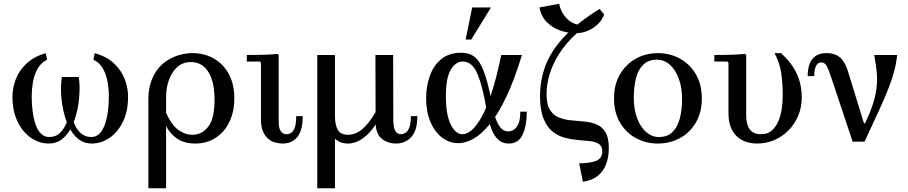

<svg xmlns="http://www.w3.org/2000/svg" viewBox="-20 -760 4873 1030"><path d="M472 10Q431 10 400.5 -14Q370 -38 349.5 -80Q329 -122 318 -176Q307 -230 307 -291Q307 -305 308.5 -320Q310 -335 312 -347H357V-214Q357 -185 362.5 -152.5Q368 -120 381 -91Q394 -62 416 -43.5Q438 -25 470 -25Q496 -25 514 -43.5Q532 -62 543 -93.5Q554 -125 559 -163.5Q564 -202 564 -242Q564 -279 557.5 -318Q551 -357 533.5 -390Q516 -423 481 -440L488 -475Q554 -456 593 -418.5Q632 -381 649.5 -334.5Q667 -288 667 -240Q667 -164 640 -108Q613 -52 568.5 -21Q524 10 472 10ZM242 10Q190 10 145.5 -21Q101 -52 74 -108Q47 -164 47 -240Q47 -288 64.5 -334.5Q82 -381 121.5 -418.5Q161 -456 225 -475L233 -440Q199 -423 181 -390Q163 -357 156.5 -318Q150 -279 150 -242Q150 -202 155 -163.5Q160 -125 170.5 -93.5Q181 -62 199.5 -43.5Q218 -25 244 -25Q277 -25 298 -43.5Q319 -62 332.5 -91Q346 -120 351.5 -152.5Q357 -185 357 -214V-347H402Q404 -335 405.5 -320Q407 -305 407 -291Q407 -230 396 -176Q385 -122 364.5 -80Q344 -38 313.5 -14Q283 10 242 10Z M1012 -475Q1077 -475 1128 -445.5Q1179 -416 1208 -362Q1237 -308 1237 -232Q1237 -161 1210.5 -106Q1184 -51 1136.5 -20.5Q1089 10 1029 10Q967 10 928.5 -17.5Q890 -45 871 -84V-155Q899 -91 935.5 -64Q972 -37 1012 -37Q1064 -37 1097.5 -81Q1131 -125 1131 -224Q1131 -322 1097.5 -374.5Q1064 -427 1004 -427Q960 -427 930.5 -400Q901 -373 886 -330.5Q871 -288 871 -240V250H776V-227Q776 -279 789.5 -319.5Q803 -360 826.5 -389.5Q850 -419 880 -437.5Q910 -456 944 -465.5Q978 -475 1012 -475Z M1496 10Q1475 10 1454.5 4Q1434 -2 1417.5 -16.5Q1401 -31 1390.5 -55.5Q1380 -80 1380 -117V-423L1374 -430H1304V-465Q1330 -465 1358.5 -465.5Q1387 -466 1415 -467Q1443 -468 1469 -471L1475 -465V-106Q1475 -73 1486 -56.5Q1497 -40 1518 -40Q1530 -40 1542 -47.5Q1554 -55 1561.5 -76Q1569 -97 1569 -137H1604Q1604 -60 1575 -25Q1546 10 1496 10Z M1995 -93Q1967 -47 1927.5 -18.5Q1888 10 1846 10Q1816 10 1795 -2.5Q1774 -15 1761 -36.5Q1748 -58 1742.5 -84.5Q1737 -111 1737 -138H1682V-465H1777V-138Q1777 -89 1792.5 -63Q1808 -37 1846 -37Q1886 -37 1920.5 -64.5Q1955 -92 1995 -158ZM1777 -234V250H1682V-234ZM2104 10Q2062 10 2030.5 -13.5Q1999 -37 1995 -93L1994 -465H2089L2090 -114Q2090 -80 2099.5 -60Q2109 -40 2131 -40Q2142 -40 2154.5 -47Q2167 -54 2175.5 -75Q2184 -96 2184 -137H2219Q2219 -60 2186.5 -25Q2154 10 2104 10Z M2439 8Q2391 8 2351.5 -22Q2312 -52 2289 -106Q2266 -160 2266 -233Q2266 -298 2286 -353.5Q2306 -409 2347.5 -443Q2389 -477 2453 -477Q2487 -477 2512 -464Q2537 -451 2556 -418.5Q2575 -386 2591.5 -327.5Q2608 -269 2624 -178H2589Q2569 -298 2541 -364Q2513 -430 2462 -430Q2425 -430 2398.5 -386.5Q2372 -343 2372 -243Q2372 -146 2397.5 -93Q2423 -40 2461 -40Q2484 -40 2510 -61.5Q2536 -83 2563.5 -132Q2591 -181 2617.5 -262.5Q2644 -344 2669 -465H2780Q2739 -330 2695.5 -239Q2652 -148 2607.5 -94Q2563 -40 2520.5 -16Q2478 8 2439 8ZM2710 10Q2675 10 2654 -9.5Q2633 -29 2620.5 -58.5Q2608 -88 2601 -120.5Q2594 -153 2589 -178H2624Q2636 -121 2656 -88Q2676 -55 2707 -55Q2721 -55 2736 -64Q2751 -73 2761 -95.5Q2771 -118 2771 -161H2806Q2806 -87 2784 -38.5Q2762 10 2710 10ZM2478 -548 2513 -720H2614L2508 -548Z M3107 215 3087 116Q3144 116 3177.5 103Q3211 90 3211 52Q3211 24 3192.5 12Q3174 0 3144.5 -3Q3115 -6 3079.5 -9Q3044 -12 3008.5 -21.5Q2973 -31 2943.5 -55Q2914 -79 2895.5 -124.5Q2877 -170 2877 -245Q2877 -330 2906.5 -408.5Q2936 -487 3006 -562Q3076 -637 3196 -712L3221 -683Q3135 -637 3075.5 -583Q3016 -529 2980 -472Q2944 -415 2928 -360Q2912 -305 2912 -257Q2912 -200 2930.5 -170.5Q2949 -141 2978.5 -129.5Q3008 -118 3043.5 -114.5Q3079 -111 3114.5 -108Q3150 -105 3179.5 -93Q3209 -81 3227.5 -51.5Q3246 -22 3246 36Q3246 83 3231.5 121Q3217 159 3186.5 183.5Q3156 208 3107 215ZM3070 -582Q3025 -582 2983.5 -597Q2942 -612 2912 -643Q2882 -674 2874 -720L2980 -740Q2988 -693 3022.5 -659Q3057 -625 3108 -625L3221 -683Q3212 -655 3189 -632Q3166 -609 3134.5 -595.5Q3103 -582 3070 -582Z M3509 -475Q3574 -475 3627.5 -445.5Q3681 -416 3713 -361.5Q3745 -307 3745 -232Q3745 -157 3713 -102.5Q3681 -48 3627.5 -19Q3574 10 3509 10Q3445 10 3391.5 -19Q3338 -48 3306 -102.5Q3274 -157 3274 -232Q3274 -307 3306 -361.5Q3338 -416 3391.5 -445.5Q3445 -475 3509 -475ZM3514 -25Q3561 -25 3588 -52Q3615 -79 3627 -125Q3639 -171 3639 -229Q3639 -292 3621 -339.5Q3603 -387 3572.5 -413.5Q3542 -440 3504 -440Q3459 -440 3431 -413Q3403 -386 3391.5 -339.5Q3380 -293 3380 -236Q3380 -173 3398 -125.5Q3416 -78 3446.5 -51.5Q3477 -25 3514 -25Z M4041 10Q3998 10 3963.5 -7Q3929 -24 3908.5 -60Q3888 -96 3888 -152V-423L3882 -430H3812V-465Q3838 -465 3866.5 -465.5Q3895 -466 3923 -467Q3951 -468 3977 -471L3983 -465V-141Q3983 -120 3987 -101.5Q3991 -83 4000 -69Q4009 -55 4024.5 -47.5Q4040 -40 4063 -40Q4096 -40 4117.5 -57.5Q4139 -75 4153 -104.5Q4167 -134 4173 -171.5Q4179 -209 4179 -250Q4179 -311 4171 -367.5Q4163 -424 4135 -475H4170Q4227 -423 4254 -365.5Q4281 -308 4281 -237Q4281 -184 4262 -139Q4243 -94 4210 -60.5Q4177 -27 4133.5 -8.5Q4090 10 4041 10Z M4793 -465Q4787 -407 4768.5 -349Q4750 -291 4724.5 -232.5Q4699 -174 4671.5 -116Q4644 -58 4618 0H4554L4615 -98H4620Q4651 -162 4665.5 -210.5Q4680 -259 4683.5 -300Q4687 -341 4682.5 -380.5Q4678 -420 4670 -465ZM4414 -475Q4446 -475 4468 -464Q4490 -453 4504.5 -431Q4519 -409 4529 -377L4615 -98L4554 0L4437 -351Q4425 -388 4415 -406.5Q4405 -425 4384 -425Q4368 -425 4358 -407Q4348 -389 4348 -352H4313Q4313 -388 4322.5 -415.5Q4332 -443 4354.5 -459Q4377 -475 4414 -475Z"/></svg>

Font: Brygada 1918 Medium
Style: Regular
Weight: 500
Designer: Mateusz Machalski | Borys Kosmynka | Przemek Hoffer
Foundry: NIEPODLEGLA 2018
Version: Version 3.006